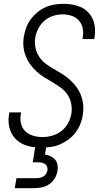

<svg xmlns="http://www.w3.org/2000/svg" viewBox="-20 -763 540 1003"><path d="M198 8Q173 8 149 4.5Q125 1 103.5 -8.5Q82 -18 65 -34Q48 -50 38 -71.5Q28 -93 25.5 -117Q23 -141 27 -166L29 -176H90L89 -169Q84 -143 89.5 -118.5Q95 -94 112 -77.5Q129 -61 153 -54Q177 -47 202 -47Q228 -47 254 -54.5Q280 -62 301.5 -79Q323 -96 336 -120.5Q349 -145 353 -170Q357 -197 351.5 -223Q346 -249 332 -269.5Q318 -290 297.5 -305Q277 -320 255 -333Q233 -346 211.5 -359Q190 -372 171.5 -389Q153 -406 138.5 -426Q124 -446 114.5 -470Q105 -494 102.5 -520.5Q100 -547 105 -574Q109 -597 117.5 -620Q126 -643 141 -663Q156 -683 175.5 -699Q195 -715 217.5 -725Q240 -735 264 -739Q288 -743 311 -743Q335 -743 358.5 -739Q382 -735 403 -725.5Q424 -716 440 -699.5Q456 -683 465 -662Q474 -641 476 -617Q478 -593 474 -569L472 -559H411L412 -566Q417 -591 412 -615Q407 -639 392 -656Q377 -673 354 -680.5Q331 -688 307 -688Q282 -688 257 -680Q232 -672 212 -654.5Q192 -637 180 -613.5Q168 -590 164 -566Q160 -539 165.5 -513Q171 -487 185 -466Q199 -445 219 -430Q239 -415 261 -402.5Q283 -390 305 -376.5Q327 -363 345 -346.5Q363 -330 378.5 -309.5Q394 -289 403 -265Q412 -241 414.5 -214.5Q417 -188 412 -161Q409 -138 399.5 -114.5Q390 -91 374.5 -70.5Q359 -50 338 -34.5Q317 -19 294 -9Q271 1 246.5 4.5Q222 8 198 8ZM57 220 66 168H166Q176 168 185.5 166.5Q195 165 204.5 160Q214 155 220 146Q226 137 228 127Q229 117 226 108Q223 99 215.5 94Q208 89 199 87Q190 85 180 85H151L172 -47H230L215 44Q231 47 245 53.5Q259 60 268.5 71.5Q278 83 280.5 99Q283 115 280 131Q277 151 265.5 169.5Q254 188 236 200Q218 212 197.5 216Q177 220 157 220Z"/></svg>

Font: Iosevka Term Curly Light
Style: Italic
Weight: 300
Italic angle: -9°
Designer: Belleve Invis
Foundry: Belleve Invis
Version: Version 32.3.0